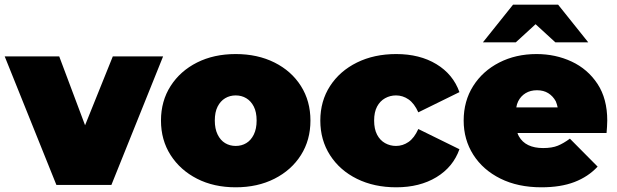

<svg xmlns="http://www.w3.org/2000/svg" viewBox="-35 -787 2625 817"><path d="M205 0 -15 -547H217L327 -254L445 -547H659L439 0Z M968 10Q875 10 803.5 -26.5Q732 -63 691 -127Q650 -191 650 -274Q650 -357 691 -421Q732 -485 803.5 -521Q875 -557 968 -557Q1061 -557 1133 -521Q1205 -485 1245.5 -421Q1286 -357 1286 -274Q1286 -191 1245.5 -127Q1205 -63 1133 -26.5Q1061 10 968 10ZM968 -166Q993 -166 1013 -178Q1033 -190 1045 -214.5Q1057 -239 1057 -274Q1057 -310 1045 -333.5Q1033 -357 1013 -369Q993 -381 968 -381Q943 -381 923 -369Q903 -357 891 -333.5Q879 -310 879 -274Q879 -239 891 -214.5Q903 -190 923 -178Q943 -166 968 -166Z M1651 10Q1557 10 1484 -26Q1411 -62 1369.5 -126.5Q1328 -191 1328 -274Q1328 -357 1369.5 -421Q1411 -485 1484 -521Q1557 -557 1651 -557Q1751 -557 1822 -514Q1893 -471 1920 -395L1745 -309Q1728 -347 1703.5 -364Q1679 -381 1650 -381Q1625 -381 1603.5 -369Q1582 -357 1569.5 -333.5Q1557 -310 1557 -274Q1557 -238 1569.5 -214Q1582 -190 1603.5 -178Q1625 -166 1650 -166Q1679 -166 1703.5 -183Q1728 -200 1745 -238L1920 -152Q1893 -76 1822 -33Q1751 10 1651 10Z M2269 10Q2169 10 2094.5 -27Q2020 -64 1979 -128.5Q1938 -193 1938 -274Q1938 -357 1978.5 -421Q2019 -485 2089.5 -521Q2160 -557 2248 -557Q2329 -557 2397.5 -525Q2466 -493 2507.5 -430Q2549 -367 2549 -274Q2549 -262 2548 -247.5Q2547 -233 2546 -221H2167Q2169 -214 2173 -207Q2187 -182 2213 -169.5Q2239 -157 2276 -157Q2314 -157 2338.5 -167Q2363 -177 2390 -197L2508 -78Q2468 -35 2409.5 -12.5Q2351 10 2269 10ZM2162 -330H2338Q2335 -344 2330 -356Q2318 -378 2298 -390.5Q2278 -403 2250 -403Q2222 -403 2201.5 -390.5Q2181 -378 2170 -356Q2164 -344 2162 -330ZM2020 -607 2148 -767H2340L2468 -607H2328L2244 -684L2160 -607Z"/></svg>

Font: Montserrat Thin Black
Style: Regular
Weight: 900
Version: Version 9.000